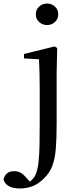

<svg xmlns="http://www.w3.org/2000/svg" viewBox="-104 -797 442 1088"><path d="M9 271Q-33 271 -56 256.5Q-79 242 -84 220Q-73 173 -24 173Q-4 173 12 181.5Q28 190 45 210L77 245V252H50V243Q64 234 76.5 222.5Q89 211 97 194Q109 167 114 124.5Q119 82 120 25Q121 -32 121 -99V-293Q121 -343 120 -383.5Q119 -424 117 -461L32 -466V-491L205 -534L220 -525L217 -382V-97Q217 -10 212 48Q207 106 192 144.5Q177 183 147 212Q116 244 82 257.5Q48 271 9 271ZM163 -655Q137 -655 118 -672Q99 -689 99 -716Q99 -743 118 -760Q137 -777 163 -777Q188 -777 207 -760Q226 -743 226 -716Q226 -689 207 -672Q188 -655 163 -655Z"/></svg>

Font: Noto Serif JP ExtraLight Medium
Style: Regular
Weight: 500
Version: Version 2.003-H1;hotconv 1.1.1;makeotfexe 2.6.0